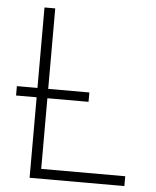

<svg xmlns="http://www.w3.org/2000/svg" viewBox="-52 -773 662 817"><g transform="rotate(5 278.5 -364.0)"><path d="M105 0V-727.5H150.9V-42H509.8V0ZM17.1 -343.8V-383.8H326.7V-343.8Z"/></g></svg>

Font: Inter 20pt ExtraLight
Style: Regular
Weight: 250
Version: Version 4.001;git-66647c0bb